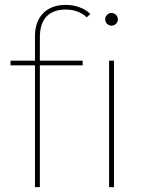

<svg xmlns="http://www.w3.org/2000/svg" viewBox="-20 -765 601 785"><path d="M318 -517H143V-613C143 -686 179 -726 249 -726C282 -726 313 -715 335 -694L349 -708C325 -733 285 -745 248 -745C168 -745 123 -694 123 -618V-517H23V-498H123V0H143V-498H318ZM446 0V-517H426V0ZM436 -660C450 -660 462 -672 462 -686C462 -700 450 -712 436 -712C422 -712 410 -700 410 -686C410 -672 422 -660 436 -660Z"/></svg>

Font: Montserrat-Alt1 Thin
Style: Regular
Weight: 100
Designer: Differentunic
Foundry: Differentunic
Version: Version 7.222